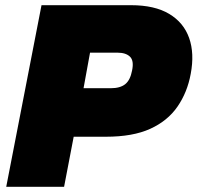

<svg xmlns="http://www.w3.org/2000/svg" viewBox="-20 -720 761 740"><path d="M4 0 140 -700H485Q576 -700 632 -666.5Q688 -633 709 -573.5Q730 -514 715 -435Q702 -364 664 -309Q626 -254 559 -223.5Q492 -193 388 -193H264L227 0ZM302 -380H407Q443 -380 462.5 -395.5Q482 -411 489 -448Q497 -486 481 -501.5Q465 -517 433 -517H327Z"/></svg>

Font: REM Black
Style: Italic
Weight: 900
Italic angle: -11°
Designer: Octavio Pardo
Foundry: Ashler Design
Version: Version 1.005;gftools[0.9.28]